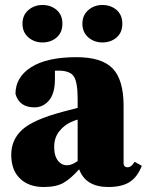

<svg xmlns="http://www.w3.org/2000/svg" viewBox="-20 -734 588 769"><path d="M390 -564Q357 -564 333.5 -584.5Q310 -605 310 -639Q310 -673 333.5 -693.5Q357 -714 390 -714Q424 -714 447 -694Q470 -674 470 -639Q470 -604 447 -584Q424 -564 390 -564ZM150 -564Q117 -564 93.5 -584.5Q70 -605 70 -639Q70 -673 93.5 -693.5Q117 -714 150 -714Q184 -714 207 -694Q230 -674 230 -639Q230 -604 207 -584Q184 -564 150 -564ZM291 -89V-255Q276 -251 262 -244Q236 -232 216.5 -207Q197 -182 197 -145Q197 -108 214 -88Q227 -72 249 -72Q267 -72 291 -89ZM519 -86 548 -70Q530 -24 498.5 -4.5Q467 15 414 15Q323 15 297 -56Q263 -18 234 -1.5Q205 15 155 15Q95 15 60 -19Q25 -53 25 -114Q25 -175 69.5 -215Q114 -255 230 -286L291 -302V-338Q291 -404 276 -427.5Q261 -451 215 -451H200V-417Q200 -360 176.5 -332Q153 -304 118 -304Q57 -304 42 -358Q42 -425 105 -465Q168 -505 286 -505Q388 -505 431.5 -459.5Q475 -414 475 -310V-81Q475 -64 492 -64Q504 -64 515 -80Z"/></svg>

Font: TypoPRO Source Serif Pro
Style: Regular
Weight: 900
Designer: Frank Grießhammer
Foundry: Adobe Systems Incorporated
Version: Version 1.017;PS 1.0;hotconv 1.0.79;makeotf.lib2.5.61930